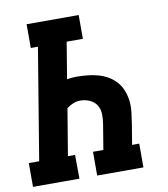

<svg xmlns="http://www.w3.org/2000/svg" viewBox="-83 -805 766 875"><g transform="rotate(-10 299.5 -367.5)"><path d="M-1 0V-110H47L132 -625H99V-735H340V-625H265L237 -456Q248 -458 258.5 -459Q269 -460 279 -460Q305 -460 330.5 -457.5Q356 -455 380 -448.5Q404 -442 425.5 -429.5Q447 -417 463 -399Q479 -381 488 -358Q497 -335 500 -310Q503 -285 500 -259Q497 -233 493 -207L477 -110H510V0H296V-110H344L363 -225Q367 -248 366.5 -271.5Q366 -295 355 -313Q344 -331 323 -340.5Q302 -350 279 -350Q263 -350 246.5 -343.5Q230 -337 216 -326L180 -110H213L214 0Z"/></g></svg>

Font: Iosevka HT Extrabold Extended
Style: Italic
Weight: 800
Width: 7
Italic angle: -9°
Monospace: yes
Designer: Belleve Invis
Foundry: Belleve Invis
Version: Version 32.3.0; ttfautohint (v1.8.4)